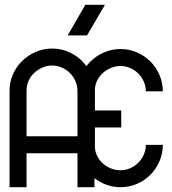

<svg xmlns="http://www.w3.org/2000/svg" viewBox="-20 -783 721 803"><path d="M20 -404Q20 -440 34 -472Q48 -504 72.5 -528Q97 -552 129.5 -566Q162 -580 198 -580Q234 -580 266.5 -566Q299 -552 323 -528Q347 -504 361 -471.5Q375 -439 375 -403V0H304V-142H91V0H20ZM198 -509Q177 -509 157.5 -500.5Q138 -492 123 -478Q108 -464 99.5 -445Q91 -426 91 -404V-213H304V-403Q304 -424 295.5 -443.5Q287 -463 272.5 -477.5Q258 -492 238.5 -500.5Q219 -509 198 -509ZM487 -321V-250H377V-171Q377 -150 386 -131.5Q395 -113 410 -99.5Q425 -86 444.5 -78.5Q464 -71 484 -71Q505 -71 524.5 -79.5Q544 -88 558.5 -102.5Q573 -117 581.5 -136.5Q590 -156 590 -177H661Q661 -141 647 -108.5Q633 -76 609 -52Q585 -28 552.5 -14Q520 0 484 0Q448 0 415.5 -14Q383 -28 358.5 -52Q334 -76 320 -108Q306 -140 306 -176V-402Q306 -438 320 -470Q334 -502 358.5 -526Q383 -550 415.5 -564Q448 -578 484 -578Q520 -578 552.5 -564Q585 -550 609 -526Q633 -502 647 -469.5Q661 -437 661 -401H590Q590 -422 581.5 -441.5Q573 -461 558.5 -475.5Q544 -490 524.5 -498.5Q505 -507 484 -507Q464 -507 444.5 -499Q425 -491 410 -477.5Q395 -464 386 -445.5Q377 -427 377 -406V-321ZM337 -763H419L344 -635H263L337 -763Z"/></svg>

Font: Googee
Style: Regular
Weight: 400
Designer: Peter Wiegel
Foundry: CATFonts Peter Wiegel
Version: 1.000